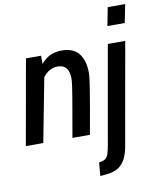

<svg xmlns="http://www.w3.org/2000/svg" viewBox="-100 -777 901 1096"><g transform="rotate(-10 351.0 -229.0)"><path d="M2.5 0 90 -493H177.5L178 -446Q205.5 -477.5 234.5 -489.8Q263.5 -502 298.5 -502Q366 -502 397.8 -461.2Q429.5 -420.5 429.5 -350Q429.5 -342 428.5 -331.2Q427.5 -320.5 424.8 -300Q422 -279.5 416.2 -243.2Q410.5 -207 400.2 -147.8Q390 -88.5 374 0H272.5Q288 -88 298 -145.8Q308 -203.5 313.8 -238.5Q319.5 -273.5 322 -292Q324.5 -310.5 325.2 -319.2Q326 -328 326 -334Q326 -416 260 -416Q209.5 -416 174.5 -369L103.5 0ZM580 -594 600.5 -700H701.5L680.5 -594ZM391.5 242 398 164.5Q423.5 161.5 435.8 151.8Q448 142 453.8 122.2Q459.5 102.5 465.5 69.5L564.5 -493H665.5L559 108.5Q549 164 519.5 198.2Q490 232.5 429 238.5Z"/></g></svg>

Font: Cabin Condensed Medium
Style: Italic
Weight: 500
Width: 3
Italic angle: -10°
Designer: Pablo Impallari
Foundry: Pablo Impallari. http://www.impallari.com Igino Marini. http://www.ikern.com
Version: Version 3.001; ttfautohint (v1.8.3)